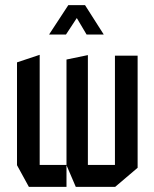

<svg xmlns="http://www.w3.org/2000/svg" viewBox="-20 -725 599 745"><path d="M92 0 46 -84V-483L133 -512H134V-85H238V-494L320 -511H321V-85H426V-509H514V-74L427 0H274L238 -84V0ZM316 -591 278 -655 236 -591H171V-592L245 -705H310L382 -592V-591Z"/></svg>

Font: Foldit Thin
Style: Regular
Weight: 400
Version: Version 1.003